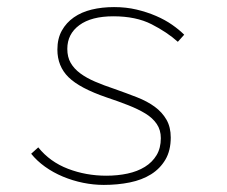

<svg xmlns="http://www.w3.org/2000/svg" viewBox="-20 -510 640 542"><path d="M273 12Q244 12 214.5 6Q185 0 157.5 -11.5Q130 -23 107 -39.5Q84 -56 68 -76L88 -94Q121 -53 172 -33.5Q223 -14 280 -14Q312 -14 340 -20Q368 -26 389 -39Q410 -52 422 -72Q434 -92 434 -120Q434 -143 422.5 -160Q411 -177 390.5 -189.5Q370 -202 342 -213Q314 -224 281 -235Q205 -261 173.5 -292Q142 -323 142 -370Q142 -401 154.5 -423.5Q167 -446 188.5 -461Q210 -476 239 -483Q268 -490 302 -490Q336 -490 365.5 -483Q395 -476 420.5 -465Q446 -454 466 -440Q486 -426 500 -412L482 -392Q452 -419 408 -441.5Q364 -464 300 -464Q238 -464 204 -439Q170 -414 170 -372Q170 -349 179.5 -332.5Q189 -316 206.5 -303Q224 -290 248.5 -279.5Q273 -269 303 -259Q337 -247 366.5 -235.5Q396 -224 417 -208.5Q438 -193 450 -172Q462 -151 462 -122Q462 -85 447 -59.5Q432 -34 406.5 -18Q381 -2 346.5 5Q312 12 273 12Z"/></svg>

Font: Source Code Pro ExtraLight
Style: Italic
Weight: 200
Italic angle: -11°
Monospace: yes
Designer: Paul D. Hunt, Teo Tuominen
Foundry: Adobe Systems Incorporated
Version: Version 1.050;PS 1.000;hotconv 16.6.51;makeotf.lib2.5.65220